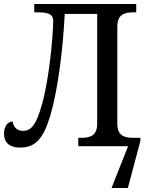

<svg xmlns="http://www.w3.org/2000/svg" viewBox="-20 -734 742 964"><path d="M685 -42H651C606 -42 569 -51 569 -114V-600C569 -663 606 -672 651 -672H664V-714H152V-672H167C211 -672 247 -668 247 -631C247 -558 228 -347 193 -218C159 -92 130 -77 93 -77C60 -77 44 -106 44 -124C17 -124 0 -97 0 -63C0 -19 27 7 80 7C155 7 197 -33 233 -155C272 -287 297 -498 305 -664H468V-114C468 -51 431 -42 386 -42H373V0H623L540 210H622L685 -27Z"/></svg>

Font: Noto Serif Thai
Style: Regular
Weight: 400
Designer: Monotype Design Team
Foundry: Monotype Imaging Inc.
Version: Version 1.901